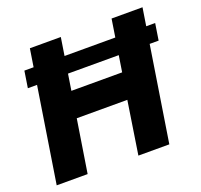

<svg xmlns="http://www.w3.org/2000/svg" viewBox="-122 -837 1019 974"><g transform="rotate(-20 387.5 -350.0)"><path d="M55 -513 69 -603H775L761 -513ZM24 0 134 -700H301L258 -425H532L575 -700H742L632 0H465L509 -285H236L191 0Z"/></g></svg>

Font: MuseoModerno Thin
Style: Bold Italic
Weight: 700
Italic angle: -9°
Version: Version 1.003